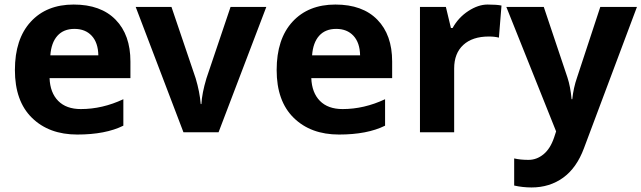

<svg xmlns="http://www.w3.org/2000/svg" viewBox="-20 -576 2793 836"><path d="M547.9 -308.1V-235.8H195.8Q198.2 -172.4 233.4 -136.7Q268.6 -101.1 332 -101.1Q425.8 -101.1 517.1 -144V-28.8Q439.5 9.8 316.4 9.8Q193.4 9.8 119.1 -63Q44.9 -135.7 44.9 -271Q44.9 -406.2 113.8 -481.2Q182.6 -556.2 300.8 -556.2Q418.9 -556.2 483.4 -490.2Q547.9 -424.3 547.9 -308.1ZM199.2 -335H408.2Q407.2 -390.1 379.4 -420.2Q351.6 -450.2 304.2 -450.2Q256.8 -450.2 230 -420.2Q203.1 -390.1 199.2 -335Z M778.8 0 570.8 -545.9H726.6L832 -234.9Q849.6 -175.8 854 -123H856.9Q859.4 -169.9 878.9 -234.9L983.9 -545.9H1139.6L931.6 0Z M1687.5 -308.1V-235.8H1335.4Q1337.9 -172.4 1373 -136.7Q1408.2 -101.1 1471.7 -101.1Q1565.4 -101.1 1656.7 -144V-28.8Q1579.1 9.8 1456.1 9.8Q1333 9.8 1258.8 -63Q1184.6 -135.7 1184.6 -271Q1184.6 -406.2 1253.4 -481.2Q1322.3 -556.2 1440.4 -556.2Q1558.6 -556.2 1623 -490.2Q1687.5 -424.3 1687.5 -308.1ZM1338.9 -335H1547.9Q1546.9 -390.1 1519 -420.2Q1491.2 -450.2 1443.8 -450.2Q1396.5 -450.2 1369.6 -420.2Q1342.8 -390.1 1338.9 -335Z M2163.6 -551.8 2152.3 -412.1Q2134.3 -417 2108.4 -417Q2037.1 -417 1997.3 -380.4Q1957.5 -343.8 1957.5 -277.8V0H1808.6V-545.9H1921.4L1943.4 -454.1H1950.7Q1976.1 -500 2019.3 -528.1Q2062.5 -556.2 2103 -556.2Q2143.6 -556.2 2163.6 -551.8Z M2294.4 240.2Q2255.9 240.2 2218.8 231.9V113.8Q2245.6 120.1 2281.2 120.1Q2316.9 120.1 2346.4 95.9Q2376 71.8 2392.6 22.9L2401.4 -3.9L2184.6 -545.9H2347.7L2450.7 -238.8Q2463.9 -198.7 2468.8 -144H2471.7Q2477.1 -194.3 2492.7 -238.8L2593.8 -545.9H2753.4L2522.5 69.8Q2490.7 155.3 2431.9 197.8Q2373 240.2 2294.4 240.2Z"/></svg>

Font: OpenSans-Bold
Style: Bold
Weight: 700
Foundry: Ascender Corporation
Version: Version 1.10